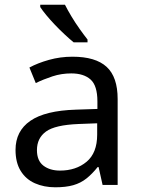

<svg xmlns="http://www.w3.org/2000/svg" viewBox="-20 -786 601 816"><path d="M288 -545Q386 -545 433 -502Q480 -459 480 -365V0H416L399 -76H395Q372 -47 347.5 -27.5Q323 -8 291.5 1Q260 10 215 10Q167 10 128.5 -7Q90 -24 68 -59.5Q46 -95 46 -149Q46 -229 109 -272.5Q172 -316 303 -320L394 -323V-355Q394 -422 365 -448Q336 -474 283 -474Q241 -474 203 -461.5Q165 -449 132 -433L105 -499Q140 -518 188 -531.5Q236 -545 288 -545ZM314 -259Q214 -255 175.5 -227Q137 -199 137 -148Q137 -103 164.5 -82Q192 -61 235 -61Q303 -61 348 -98.5Q393 -136 393 -214V-262ZM256 -766Q267 -744 283.5 -716.5Q300 -689 318.5 -663Q337 -637 352 -618V-606H293Q276 -620 255 -639.5Q234 -659 213.5 -680.5Q193 -702 176.5 -722Q160 -742 151 -756V-766Z"/></svg>

Font: Noto Sans Ambassadori
Style: Regular
Weight: 400
Designer: Monotype Design Team
Foundry: Monotype Imaging Inc.
Version: Version 2.013